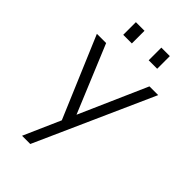

<svg xmlns="http://www.w3.org/2000/svg" viewBox="-267 -787 1072 1072"><g transform="rotate(45 269.0 -251.0)"><path d="M100 -500H27L230 -20L134 198H199L511 -500H442L266 -100ZM135 -600H203V-700H135ZM336 -600H403V-700H336Z"/></g></svg>

Font: Perun Light
Style: Regular
Weight: 300
Foundry: Copyright (c) Stefan Peev, Context Ltd, 2016
Version: Version 1.089